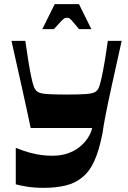

<svg xmlns="http://www.w3.org/2000/svg" viewBox="-20 -897 619 925"><path d="M56 -9V-184.9Q67 -180.2 92.7 -170.9Q118.4 -161.5 154.9 -154.2Q191.5 -146.8 233.2 -146.8Q273.1 -146.8 305.6 -157.8Q338.1 -168.7 362.3 -188Q386.5 -207.2 402.3 -231.1Q418.2 -255 424.1 -280.3H127.9Q116.2 -335.9 106.2 -381.3Q96.3 -426.8 86.3 -472.1Q76.3 -517.5 63.9 -571.9Q51.6 -626.2 35.3 -700H102Q109.7 -644.5 117.1 -599.4Q124.6 -554.3 131.4 -522.9Q138.2 -491.5 143.9 -477.1Q150.2 -462.1 161.6 -454.5Q172.9 -446.8 204 -444.1Q235 -441.5 300 -441.5Q365.4 -441.5 396.6 -444.1Q427.8 -446.8 439.5 -454.5Q451.2 -462.1 456.9 -477.1Q462.5 -491.5 469.5 -522.9Q476.5 -554.3 484.1 -599.4Q491.7 -644.5 499.4 -700H566.2Q553.2 -640.6 541.2 -587.4Q529.2 -534.2 518.9 -486.7Q508.5 -439.3 499.7 -397.4Q490.9 -355.6 484.4 -320.1Q477.9 -284.6 473.9 -255.5Q465.6 -213.4 455.8 -180.1Q446 -146.9 434.3 -121.1Q422.5 -95.2 407.8 -75.5Q393.2 -55.8 374.1 -41.1Q342.1 -14.1 294.8 -3Q247.5 8 192.1 8Q146.1 8 109.7 2.2Q73.3 -3.7 56 -9ZM183.8 -756.6 243.6 -877.1H360.5L420.2 -756.6H361.1Q338.4 -784 328.4 -795.3Q318.4 -806.6 313.9 -809Q309.4 -811.3 302 -811.3Q295.7 -811.3 290.7 -809Q285.7 -806.6 275 -795.3Q264.3 -784 239.6 -756.6Z"/></svg>

Font: Ojuju ExtraLight
Style: Regular
Weight: 200
Designer: Chisaokwu Joboson, Mirko Velimirovic
Foundry: Udi Foundry
Version: Version 1.000